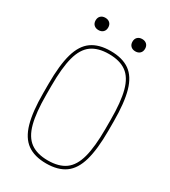

<svg xmlns="http://www.w3.org/2000/svg" viewBox="-216 -995 981 1110"><g transform="rotate(30 275.0 -440.5)"><path d="M275 10Q197 10 149 -24.5Q101 -59 79.5 -135Q58 -211 58 -335V-395Q58 -521 79.5 -596.5Q101 -672 149 -706Q197 -740 275 -740Q354 -740 402 -706Q450 -672 471.5 -596.5Q493 -521 493 -395V-335Q493 -211 471.5 -135Q450 -59 402 -24.5Q354 10 275 10ZM275 -10Q348 -10 391.5 -41.5Q435 -73 454 -144.5Q473 -216 473 -335V-395Q473 -515 454 -586Q435 -657 391.5 -688.5Q348 -720 275 -720Q203 -720 159.5 -688.5Q116 -657 97 -586Q78 -515 78 -395V-335Q78 -216 97 -144.5Q116 -73 159.5 -41.5Q203 -10 275 -10ZM152 -809Q133 -809 121.5 -820Q110 -831 110 -850Q110 -869 121.5 -880Q133 -891 152 -891Q171 -891 182.5 -880Q194 -869 194 -850Q194 -831 182.5 -820Q171 -809 152 -809ZM398 -809Q379 -809 367.5 -820Q356 -831 356 -850Q356 -869 367.5 -880Q379 -891 398 -891Q417 -891 428.5 -880Q440 -869 440 -850Q440 -831 428.5 -820Q417 -809 398 -809Z"/></g></svg>

Font: M PLUS Code Latin SemiExpanded Thin
Style: Regular
Weight: 250
Width: 6
Designer: Coji Morishita
Foundry: UNDERFOREST DESIGN
Version: Version 1.002; ttfautohint (v1.8.3)